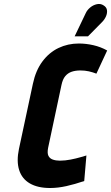

<svg xmlns="http://www.w3.org/2000/svg" viewBox="-20 -930 557 962"><path d="M491 -819Q504 -832 511 -848Q518 -864 516 -879Q514 -894 499 -903Q484 -913 465.5 -909Q447 -905 432 -892.5Q417 -880 410 -865L354 -748H421ZM463 -561 517 -677Q485 -695 448 -703.5Q411 -712 375 -712Q320 -712 273 -689.5Q226 -667 192.5 -622Q159 -577 145 -511L75 -184Q62 -122 76 -78Q90 -34 129.5 -11Q169 12 231 12Q270 12 312.5 2.5Q355 -7 402 -23L413 -151Q406 -149 384 -142.5Q362 -136 334 -130.5Q306 -125 280 -125Q260 -125 244.5 -130.5Q229 -136 222.5 -149.5Q216 -163 221 -189L288 -504Q294 -533 307 -548.5Q320 -564 339 -570.5Q358 -577 383 -577Q406 -577 425.5 -572.5Q445 -568 463 -561Z"/></svg>

Font: Advent Pro ExtraBold
Style: Italic
Weight: 800
Italic angle: -12°
Version: Version 3.000